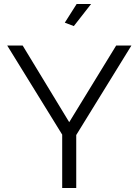

<svg xmlns="http://www.w3.org/2000/svg" viewBox="-20 -937 691 957"><path d="M348 -807 434 -917H362L303 -824ZM93 -710H16L290 -266V0H360V-264L635 -710H559L325 -328Z"/></svg>

Font: FIGSv2-sans-serif
Style: Regular
Weight: 400
Designer: Matt McInerney, Pablo Impallari, Rodrigo Fuenzalida,Mirko Velimirovic
Foundry: Matt McInerney, Pablo Impallari, Rodrigo Fuenzalida
Version: Version 4.021;hotconv 1.0.109;makeotfexe 2.5.65596